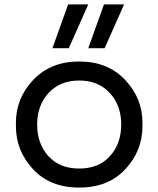

<svg xmlns="http://www.w3.org/2000/svg" viewBox="-20 -830 716 868"><path d="M453 -612H379L450 -810H541ZM291 -612H217L288 -810H379ZM52 -258V-276Q52 -386 130.5 -469Q209 -552 338 -552Q467 -552 545.5 -469Q624 -386 624 -276V-258Q624 -149 547 -65.5Q470 18 338 18Q206 18 129 -65.5Q52 -149 52 -258ZM199 -124Q250 -68 338 -68Q426 -68 477 -124Q528 -180 528 -267Q528 -354 476 -410Q424 -466 338 -466Q252 -466 200 -410Q148 -354 148 -267Q148 -180 199 -124Z"/></svg>

Font: Sora
Style: Regular
Weight: 400
Designer: Jonathan Barnbrook, Julián Moncada
Foundry: Barnbrook Fonts
Version: Version 2.000